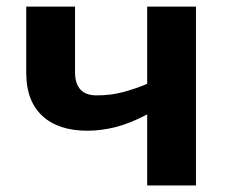

<svg xmlns="http://www.w3.org/2000/svg" viewBox="-20 -566 696 586"><path d="M209 -545.9V-346.2Q209 -274.9 274.9 -274.9Q317.9 -274.9 354.7 -284.7Q391.6 -294.4 429.2 -310.1V-545.9H578.1V0H429.2V-216.8Q377.4 -189.5 333 -178.2Q288.6 -167 247.1 -167Q157.7 -167 108.9 -212.6Q60.1 -258.3 60.1 -342.8V-545.9Z"/></svg>

Font: Zoram GWebM
Style: Bold
Weight: 700
Foundry: Ascender Corporation
Version: Version 1.000